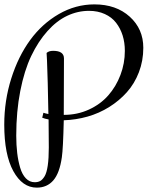

<svg xmlns="http://www.w3.org/2000/svg" viewBox="-25 -839 680 884"><path d="M259.8 -115.2Q249.5 -42 220.5 -8.5Q191.4 24.9 144.5 24.9Q78.1 24.9 36.4 -51Q-5.4 -127 -5.4 -265.1Q-5.4 -376 26.9 -477.8Q59.1 -579.6 113.8 -654.5Q168.5 -729.5 245.8 -774.2Q323.2 -818.8 409.7 -818.8Q509.8 -818.8 572.3 -762.2Q634.8 -705.6 634.8 -619.1Q634.8 -559.1 614.5 -506.3Q594.2 -453.6 559.3 -414.6Q524.4 -375.5 478 -346.4Q431.6 -317.4 378.2 -302.2Q324.7 -287.1 268.6 -285.2Q265.6 -154.3 259.8 -115.2ZM169.4 -296.9 174.8 -319.8Q182.6 -316.9 197.8 -314Q196.8 -385.7 194.8 -456.1Q192.9 -526.4 191.4 -560.5L189.5 -595.2Q199.7 -605 219.7 -605Q269.5 -605 269.5 -569.8Q269.5 -377.9 268.6 -310.1Q331.1 -310.1 384.3 -334.5Q437.5 -358.9 473.4 -399.7Q509.3 -440.4 529.5 -493.7Q549.8 -546.9 549.8 -605Q549.8 -643.1 539.6 -675.8Q529.3 -708.5 509.5 -734.1Q489.7 -759.8 457.5 -774.4Q425.3 -789.1 384.8 -789.1Q333 -789.1 284.7 -766.4Q236.3 -743.7 193.6 -696Q150.9 -648.4 118.9 -581.5Q86.9 -514.6 68.4 -420.2Q49.8 -325.7 49.8 -214.8Q49.8 -171.4 54.2 -134.5Q58.6 -97.7 67.9 -66.7Q77.1 -35.6 94.2 -17.8Q111.3 0 134.8 0Q149.4 0 159.9 -5.6Q170.4 -11.2 180.2 -27.1Q189.9 -43 194.8 -76.4Q199.7 -109.9 199.7 -160.2Q199.7 -182.6 199.2 -225.8Q198.7 -269 198.7 -289.1Q190.4 -290.5 183.1 -292.5Q175.8 -294.4 172.9 -295.9Z"/></svg>

Font: Rochester
Style: Regular
Weight: 400
Designer: Gillian Fisher
Foundry: Font Diner, Inc DBA Sideshow
Version: Version 1.005